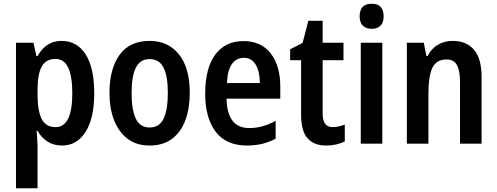

<svg xmlns="http://www.w3.org/2000/svg" viewBox="-20 -773 2675 1033"><path d="M311 -553Q394 -553 440.5 -481Q487 -409 487 -271Q487 -137 440.5 -63.5Q394 10 314 10Q269 10 236 -11Q203 -32 182 -69H177Q179 -44 180.5 -22.5Q182 -1 182 15V240H66V-543H160L176 -471H182Q227 -553 311 -553ZM278 -456Q227 -456 204.5 -415Q182 -374 182 -287V-265Q182 -176 204.5 -132.5Q227 -89 279 -89Q369 -89 369 -271Q369 -362 347 -409Q325 -456 278 -456Z M1001 -273Q1001 -190 977.5 -126.5Q954 -63 906 -26.5Q858 10 784 10Q715 10 667 -26Q619 -62 594 -126Q569 -190 569 -273Q569 -402 623 -477.5Q677 -553 786 -553Q884 -553 942.5 -481Q1001 -409 1001 -273ZM688 -272Q688 -181 711 -134Q734 -87 785 -87Q837 -87 860 -134Q883 -181 883 -273Q883 -363 860 -409Q837 -455 785 -455Q734 -455 711 -409Q688 -363 688 -272Z M1290 -552Q1385 -552 1436.5 -485.5Q1488 -419 1488 -308V-242H1199Q1202 -84 1321 -84Q1393 -84 1463 -123V-27Q1396 10 1309 10Q1196 10 1140 -64.5Q1084 -139 1084 -268Q1084 -406 1138 -479Q1192 -552 1290 -552ZM1292 -462Q1252 -462 1228 -429Q1204 -396 1201 -326H1378Q1378 -386 1356.5 -424Q1335 -462 1292 -462Z M1770 -89Q1800 -89 1835 -103V-12Q1815 -2 1789.5 4Q1764 10 1735 10Q1669 10 1634.5 -29Q1600 -68 1600 -156V-449H1541V-508L1608 -542L1639 -661H1716V-543H1828V-449H1716V-161Q1716 -89 1770 -89Z M1980 -753Q2044 -753 2044 -685Q2044 -651 2027 -634.5Q2010 -618 1980 -618Q1950 -618 1932.5 -634.5Q1915 -651 1915 -685Q1915 -753 1980 -753ZM2037 -543V0H1921V-543Z M2415 -553Q2490 -553 2530.5 -505Q2571 -457 2571 -360V0H2455V-332Q2455 -392 2438.5 -422.5Q2422 -453 2383 -453Q2328 -453 2306.5 -408.5Q2285 -364 2285 -268V0H2169V-543H2260L2274 -472H2281Q2301 -512 2336.5 -532.5Q2372 -553 2415 -553Z"/></svg>

Font: Noto Sans Ethiopic Condensed SemiBold
Style: Regular
Weight: 600
Width: 3
Designer: Monotype Design Team
Foundry: Monotype Imaging Inc.
Version: Version 2.102; ttfautohint (v1.8.4.7-5d5b)